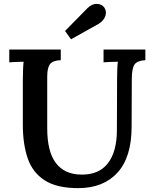

<svg xmlns="http://www.w3.org/2000/svg" viewBox="-20 -956 797 992"><path d="M294 -645Q255 -644 239.5 -626Q224 -608 224 -561V-293Q224 -173 268.5 -114Q313 -55 399 -54Q490 -52 537 -112Q584 -172 584 -285L585 -553Q585 -578 586 -601Q587 -624 589 -637Q572 -637 550 -636Q528 -635 515 -634V-700H731V-645Q690 -643 675.5 -623.5Q661 -604 661 -546L660 -302Q660 -144 587 -64Q514 16 384 16Q273 16 210.5 -24.5Q148 -65 123 -138.5Q98 -212 98 -310V-539Q98 -565 99 -593.5Q100 -622 102 -637Q85 -637 63 -636Q41 -635 28 -634V-700H294ZM347 -753 316 -796 432 -914Q456 -937 481 -936Q506 -935 519 -917Q532 -898 524.5 -874Q517 -850 490 -833Z"/></svg>

Font: Lora SemiBold
Style: Regular
Weight: 600
Designer: Olga Karpushina, Alexei Vanyashin (Cyrillic)
Foundry: Cyreal
Version: Version 3.011; ttfautohint (v1.8.4.7-5d5b)